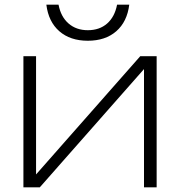

<svg xmlns="http://www.w3.org/2000/svg" viewBox="-20 -800 769 820"><path d="M80 0V-560H134V-55L579 -560H649V0H595V-505L150 0ZM355 -626Q280 -626 233.5 -666.5Q187 -707 178 -780H230Q240 -728 273 -699.5Q306 -671 355 -671Q405 -671 437.5 -699.5Q470 -728 480 -780H532Q523 -707 476.5 -666.5Q430 -626 355 -626Z"/></svg>

Font: Bounded
Style: Regular
Weight: 200
Designer: Vlad Churkin
Version: Version 1.0